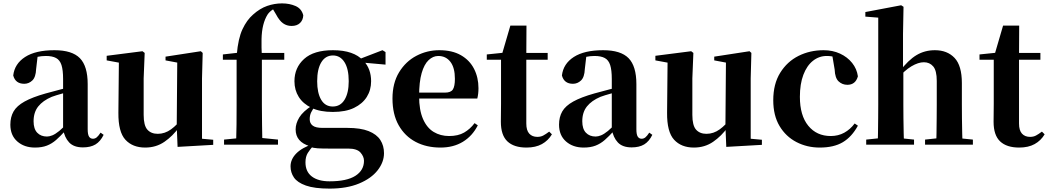

<svg xmlns="http://www.w3.org/2000/svg" viewBox="-20 -853 6180 1132"><path d="M186 17Q123 17 82 -19Q41 -55 41 -118Q41 -163 60 -196Q79 -229 125 -254.5Q171 -280 249 -302Q288 -313 338.5 -326Q389 -339 429 -349V-323Q389 -313 349 -302Q309 -291 285 -282Q233 -260 205.5 -225.5Q178 -191 178 -138Q178 -93 199.5 -70.5Q221 -48 257 -48Q271 -48 288.5 -55Q306 -62 329.5 -81Q353 -100 385 -136L402 -81H364Q336 -50 311 -28Q286 -6 256.5 5.5Q227 17 186 17ZM469 16Q415 16 387.5 -13.5Q360 -43 352 -92V-95V-387Q352 -440 342.5 -469.5Q333 -499 310.5 -511Q288 -523 250 -523Q225 -523 198.5 -517.5Q172 -512 135 -498L202 -523L193 -446Q191 -398 170.5 -378.5Q150 -359 123 -359Q71 -359 58 -408Q66 -477 128 -517Q190 -557 301 -557Q405 -557 451 -510Q497 -463 497 -357V-91Q497 -60 505 -47.5Q513 -35 528 -35Q540 -35 550 -43Q560 -51 573 -71L591 -58Q572 -19 543 -1.5Q514 16 469 16Z M836 17Q762 17 719.5 -29Q677 -75 678 -188L681 -501L712 -478L609 -497V-524L820 -551L833 -541L827 -391V-176Q827 -113 849 -88.5Q871 -64 910 -64Q952 -64 988.5 -90.5Q1025 -117 1053 -157L1089 -103H1036Q999 -51 949.5 -17Q900 17 836 17ZM1027 13 1022 -108V-111L1025 -484L956 -497V-519L1164 -551L1175 -541L1171 -391V-35L1237 -29V1Z M1301 0V-30L1413 -41H1509L1619 -30V0ZM1372 0Q1374 -59 1374.5 -118.5Q1375 -178 1375 -236V-501H1294V-532L1427 -547L1375 -519L1376 -531Q1384 -626 1409.5 -680.5Q1435 -735 1472 -767Q1512 -803 1555 -818Q1598 -833 1643 -833Q1687 -833 1722.5 -817.5Q1758 -802 1768 -763Q1767 -735 1749 -717.5Q1731 -700 1699 -700Q1671 -700 1649 -715.5Q1627 -731 1607 -769L1582 -811V-820H1631V-812Q1607 -809 1588 -796.5Q1569 -784 1558 -768Q1541 -741 1532 -705Q1523 -669 1522 -622.5Q1521 -576 1524 -516V-236Q1524 -178 1525 -118.5Q1526 -59 1527 0ZM1450 -501V-541H1656V-501Z M1923 259Q1834 259 1783.5 241Q1733 223 1713 193.5Q1693 164 1693 128Q1693 86 1727 51.5Q1761 17 1830 -6L1833 0Q1808 27 1794.5 49Q1781 71 1781 104Q1781 159 1818.5 187.5Q1856 216 1923 216Q2025 216 2075.5 183.5Q2126 151 2126 95Q2126 70 2105.5 46.5Q2085 23 2033 23H1920Q1878 23 1853.5 21.5Q1829 20 1807 13V9Q1723 -16 1723 -90Q1723 -125 1744.5 -160.5Q1766 -196 1822 -232V-241L1841 -232Q1823 -208 1814.5 -190.5Q1806 -173 1806 -150Q1806 -126 1823.5 -112.5Q1841 -99 1881 -99H2027Q2106 -99 2153.5 -80Q2201 -61 2222.5 -27.5Q2244 6 2244 50Q2244 103 2206.5 151Q2169 199 2097 229Q2025 259 1923 259ZM1942 -193Q1867 -193 1817 -217Q1767 -241 1741.5 -281.5Q1716 -322 1716 -374Q1716 -454 1773 -505.5Q1830 -557 1943 -557Q2005 -557 2049.5 -541.5Q2094 -526 2120 -497L2125 -493Q2168 -446 2168 -374Q2168 -322 2142.5 -281.5Q2117 -241 2067.5 -217Q2018 -193 1942 -193ZM1942 -225Q1987 -225 2011.5 -265Q2036 -305 2036 -374Q2036 -447 2011 -486.5Q1986 -526 1943 -526Q1899 -526 1874.5 -486Q1850 -446 1850 -374Q1850 -305 1873.5 -265Q1897 -225 1942 -225ZM2086 -487V-502H2092L2235 -557L2253 -546V-472Z M2577 17Q2494 17 2430.5 -16.5Q2367 -50 2330.5 -114.5Q2294 -179 2294 -272Q2294 -363 2333 -427Q2372 -491 2435 -524Q2498 -557 2570 -557Q2646 -557 2697.5 -527.5Q2749 -498 2775 -447Q2801 -396 2801 -333Q2801 -299 2794 -272H2358V-307H2604Q2638 -307 2650 -325.5Q2662 -344 2662 -388Q2662 -454 2635.5 -488.5Q2609 -523 2564 -523Q2533 -523 2507 -498.5Q2481 -474 2466 -422Q2451 -370 2451 -286Q2451 -204 2474 -151.5Q2497 -99 2537 -75Q2577 -51 2628 -51Q2681 -51 2716.5 -71.5Q2752 -92 2778 -127L2797 -114Q2765 -51 2709 -17Q2653 17 2577 17Z M3009 -501V-541H3209V-501ZM3084 17Q3010 17 2971.5 -19.5Q2933 -56 2933 -135Q2933 -164 2933.5 -188Q2934 -212 2934 -242V-501H2850V-532L2957 -543L2939 -531L2989 -702H3084L3083 -524V-514V-125Q3083 -84 3100.5 -65Q3118 -46 3148 -46Q3168 -46 3183 -54Q3198 -62 3218 -77L3234 -61Q3212 -24 3175 -3.5Q3138 17 3084 17Z M3421 17Q3358 17 3317 -19Q3276 -55 3276 -118Q3276 -163 3295 -196Q3314 -229 3360 -254.5Q3406 -280 3484 -302Q3523 -313 3573.5 -326Q3624 -339 3664 -349V-323Q3624 -313 3584 -302Q3544 -291 3520 -282Q3468 -260 3440.5 -225.5Q3413 -191 3413 -138Q3413 -93 3434.5 -70.5Q3456 -48 3492 -48Q3506 -48 3523.5 -55Q3541 -62 3564.5 -81Q3588 -100 3620 -136L3637 -81H3599Q3571 -50 3546 -28Q3521 -6 3491.5 5.5Q3462 17 3421 17ZM3704 16Q3650 16 3622.5 -13.5Q3595 -43 3587 -92V-95V-387Q3587 -440 3577.5 -469.5Q3568 -499 3545.5 -511Q3523 -523 3485 -523Q3460 -523 3433.5 -517.5Q3407 -512 3370 -498L3437 -523L3428 -446Q3426 -398 3405.5 -378.5Q3385 -359 3358 -359Q3306 -359 3293 -408Q3301 -477 3363 -517Q3425 -557 3536 -557Q3640 -557 3686 -510Q3732 -463 3732 -357V-91Q3732 -60 3740 -47.5Q3748 -35 3763 -35Q3775 -35 3785 -43Q3795 -51 3808 -71L3826 -58Q3807 -19 3778 -1.5Q3749 16 3704 16Z M4071 17Q3997 17 3954.5 -29Q3912 -75 3913 -188L3916 -501L3947 -478L3844 -497V-524L4055 -551L4068 -541L4062 -391V-176Q4062 -113 4084 -88.5Q4106 -64 4145 -64Q4187 -64 4223.5 -90.5Q4260 -117 4288 -157L4324 -103H4271Q4234 -51 4184.5 -17Q4135 17 4071 17ZM4262 13 4257 -108V-111L4260 -484L4191 -497V-519L4399 -551L4410 -541L4406 -391V-35L4472 -29V1Z M4813 17Q4738 17 4675.5 -15.5Q4613 -48 4576 -110Q4539 -172 4539 -262Q4539 -358 4580 -424Q4621 -490 4688 -523.5Q4755 -557 4836 -557Q4889 -557 4932.5 -537Q4976 -517 5004 -482Q5032 -447 5038 -403Q5024 -353 4976 -353Q4946 -353 4924.5 -373Q4903 -393 4901 -443L4885 -538L4957 -493Q4929 -509 4905 -516Q4881 -523 4854 -523Q4809 -523 4773 -494.5Q4737 -466 4716.5 -412Q4696 -358 4696 -282Q4696 -172 4745.5 -111.5Q4795 -51 4878 -51Q4922 -51 4957.5 -70.5Q4993 -90 5019 -125L5038 -112Q5002 -46 4949 -14.5Q4896 17 4813 17Z M5087 0V-30L5192 -41H5264L5369 -30V0ZM5155 0Q5156 -26 5156.5 -68Q5157 -110 5157.5 -156Q5158 -202 5158 -236V-749L5082 -755V-782L5293 -822L5307 -813L5304 -653V-451L5306 -437V-236Q5306 -202 5306.5 -156Q5307 -110 5308 -68Q5309 -26 5310 0ZM5434 0V-30L5537 -41H5607L5716 -30V0ZM5499 0Q5501 -26 5501.5 -67.5Q5502 -109 5502.5 -155Q5503 -201 5503 -236V-376Q5503 -437 5482 -461.5Q5461 -486 5427 -486Q5394 -486 5353.5 -462Q5313 -438 5270 -387L5238 -432H5284Q5335 -499 5383.5 -528Q5432 -557 5492 -557Q5565 -557 5608 -511.5Q5651 -466 5651 -363V-236Q5651 -201 5651.5 -155Q5652 -109 5653 -67.5Q5654 -26 5655 0Z M5914 -501V-541H6114V-501ZM5989 17Q5915 17 5876.5 -19.5Q5838 -56 5838 -135Q5838 -164 5838.5 -188Q5839 -212 5839 -242V-501H5755V-532L5862 -543L5844 -531L5894 -702H5989L5988 -524V-514V-125Q5988 -84 6005.5 -65Q6023 -46 6053 -46Q6073 -46 6088 -54Q6103 -62 6123 -77L6139 -61Q6117 -24 6080 -3.5Q6043 17 5989 17Z"/></svg>

Font: Noto Serif TC ExtraLight ExtraBold
Style: Regular
Weight: 800
Version: Version 2.002-H1;hotconv 1.1.0;makeotfexe 2.6.0